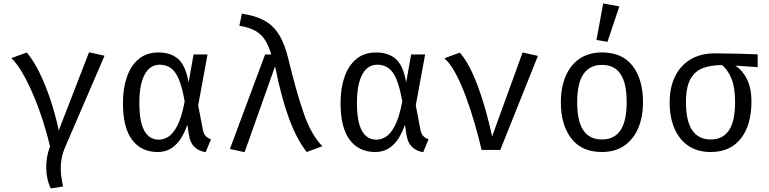

<svg xmlns="http://www.w3.org/2000/svg" viewBox="-20 -848 4348 1086"><path d="M483.6 -552.3 571.3 -532.8 349.2 -17.4Q327.2 33.3 324.1 85.4Q321 137.4 336.9 206.7L267.7 217.9Q242.6 168.7 241.5 103.6Q240.5 38.5 263.1 -20Q246.2 -91.8 221.8 -167.2Q197.4 -242.6 167.9 -311.8Q138.5 -381 106.9 -435.4Q75.4 -489.7 44.1 -519.5L131.8 -550.8Q166.7 -509.7 200.3 -443.1Q233.8 -376.4 262.8 -291.5Q291.8 -206.7 312.3 -110.3Z M876.9 -551.3Q945.6 -551.3 987.7 -514.6Q1029.7 -477.9 1046.7 -382.1L1074.9 -540H1153.8L1101 -252.3L1127.7 -112.3Q1132.3 -90.8 1142.8 -79.2Q1153.3 -67.7 1173.3 -60L1143.1 12.8Q1104.6 6.7 1080 -16.7Q1055.4 -40 1048.7 -84.6L1039.5 -142.6Q1025.6 -101 1003.8 -65.9Q982.1 -30.8 949.5 -9.5Q916.9 11.8 871.3 11.8Q779.5 11.8 727.4 -56.9Q675.4 -125.6 675.4 -265.1Q675.4 -348.7 697.9 -413.3Q720.5 -477.9 765.1 -514.6Q809.7 -551.3 876.9 -551.3ZM883.6 -482.1Q828.2 -482.1 798.2 -426.4Q768.2 -370.8 768.2 -265.1Q768.2 -158.5 796.4 -108.2Q824.6 -57.9 879.5 -57.9Q904.6 -57.9 931.5 -74.1Q958.5 -90.3 982.8 -136.7Q1007.2 -183.1 1024.6 -273.8Q1010.3 -356.9 990.5 -402.1Q970.8 -447.2 944.1 -464.6Q917.4 -482.1 883.6 -482.1Z M1479.5 -540H1514.4Q1500 -588.2 1479.5 -621Q1459 -653.8 1424.6 -673.6Q1390.3 -693.3 1333.8 -702.1L1348.2 -770.8Q1427.7 -759 1478.7 -729.7Q1529.7 -700.5 1561 -647.4Q1592.3 -594.4 1611.8 -511.3Q1655.4 -329.7 1698.2 -206.7Q1741 -83.6 1803.6 -21L1714.9 11.8Q1658.5 -59 1614.4 -179Q1570.3 -299 1535.9 -473.3L1363.6 12.8L1280.5 -5.6Z M2107.7 -551.3Q2176.4 -551.3 2218.5 -514.6Q2260.5 -477.9 2277.4 -382.1L2305.6 -540H2384.6L2331.8 -252.3L2358.5 -112.3Q2363.1 -90.8 2373.6 -79.2Q2384.1 -67.7 2404.1 -60L2373.8 12.8Q2335.4 6.7 2310.8 -16.7Q2286.2 -40 2279.5 -84.6L2270.3 -142.6Q2256.4 -101 2234.6 -65.9Q2212.8 -30.8 2180.3 -9.5Q2147.7 11.8 2102.1 11.8Q2010.3 11.8 1958.2 -56.9Q1906.2 -125.6 1906.2 -265.1Q1906.2 -348.7 1928.7 -413.3Q1951.3 -477.9 1995.9 -514.6Q2040.5 -551.3 2107.7 -551.3ZM2114.4 -482.1Q2059 -482.1 2029 -426.4Q1999 -370.8 1999 -265.1Q1999 -158.5 2027.2 -108.2Q2055.4 -57.9 2110.3 -57.9Q2135.4 -57.9 2162.3 -74.1Q2189.2 -90.3 2213.6 -136.7Q2237.9 -183.1 2255.4 -273.8Q2241 -356.9 2221.3 -402.1Q2201.5 -447.2 2174.9 -464.6Q2148.2 -482.1 2114.4 -482.1Z M2704.1 0Q2687.2 -72.3 2664.4 -151Q2641.5 -229.7 2614.4 -303.1Q2587.2 -376.4 2556.7 -433.1Q2526.2 -489.7 2493.8 -518.5L2581 -550.3Q2621 -504.6 2654.4 -430Q2687.7 -355.4 2715.1 -264.1Q2742.6 -172.8 2763.6 -76.4L2935.9 -551.3L3022.6 -531.8L2809.7 0Z M3385.6 -551.3Q3500 -551.3 3558.5 -474.9Q3616.9 -398.5 3616.9 -270.3Q3616.9 -187.7 3590.3 -124.1Q3563.6 -60.5 3511.8 -24.4Q3460 11.8 3384.6 11.8Q3270.3 11.8 3211.3 -65.1Q3152.3 -142.1 3152.3 -269.2Q3152.3 -352.3 3179 -416.2Q3205.6 -480 3257.7 -515.6Q3309.7 -551.3 3385.6 -551.3ZM3385.6 -481Q3315.9 -481 3280.3 -429.2Q3244.6 -377.4 3244.6 -269.2Q3244.6 -162.1 3279.7 -110.5Q3314.9 -59 3384.6 -59Q3454.4 -59 3489.5 -110.8Q3524.6 -162.6 3524.6 -270.3Q3524.6 -377.9 3489.7 -429.5Q3454.9 -481 3385.6 -481ZM3391.8 -828.2 3483.1 -811.8 3415.9 -611.3 3353.8 -622.1Z M4024.1 -546.2Q4082.6 -546.2 4149 -544.4Q4215.4 -542.6 4265.6 -540.5V-468.2L4138.5 -476.9Q4177.4 -453.8 4203.8 -402.6Q4230.3 -351.3 4230.3 -272.3Q4230.3 -141 4170.5 -64.6Q4110.8 11.8 4000 11.8Q3925.6 11.8 3873.8 -23.1Q3822.1 -57.9 3794.9 -121.3Q3767.7 -184.6 3767.7 -269.7Q3767.7 -352.8 3797.9 -415.1Q3828.2 -477.4 3885.4 -511.8Q3942.6 -546.2 4024.1 -546.2ZM3860 -269.7Q3860 -162.6 3895.6 -110.8Q3931.3 -59 4000 -59Q4068.2 -59 4103.1 -110.8Q4137.9 -162.6 4137.9 -270.8Q4137.9 -353.8 4117.2 -403.6Q4096.4 -453.3 4064.6 -480Q4004.6 -480 3958.5 -463.8Q3912.3 -447.7 3886.2 -402.3Q3860 -356.9 3860 -269.7Z"/></svg>

Font: FiraCode Nerd Font
Style: Regular
Weight: 400
Designer: Carrois Corporate, Edenspiekermann AG, Nikita Prokopov
Foundry: Carrois Corporate, Edenspiekermann AG, Nikita Prokopov
Version: Version 6.002;Nerd Fonts 2.2.2